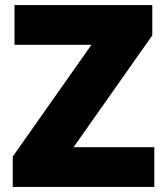

<svg xmlns="http://www.w3.org/2000/svg" viewBox="-20 -734 651 754"><path d="M586 0V-156H269L578 -595V-714H37V-558H339L30 -119V0Z"/></svg>

Font: Noto Sans Lao UI Blk
Style: Regular
Weight: 900
Designer: Monotype Design Team
Foundry: Monotype Imaging Inc.
Version: Version 2.000